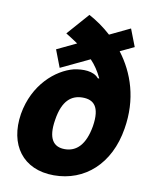

<svg xmlns="http://www.w3.org/2000/svg" viewBox="-87 -840 743 917"><g transform="rotate(10 284.5 -381.0)"><path d="M444.2 -626.8 511.7 -658.7 479 -743.3 380.3 -696C346.2 -726.9 309.3 -752.5 272 -772.7L178.6 -666.5C201 -652.7 220.5 -639.9 237.9 -628.2L143.5 -583.1L175.8 -498.9L315 -565C337.4 -541.5 354.8 -515.6 371.1 -481.5H364C337.7 -512.8 286.2 -512.4 243.6 -503.6C158 -481.9 56.5 -395.6 32 -250C7.8 -98 86.3 11.4 237.2 11.4C386.4 11.4 503.2 -90.9 531.6 -267C556.1 -413.7 514.2 -534.8 444.2 -626.8ZM380.7 -252.1C364.7 -159.4 323.2 -120.7 267 -120.7C212.4 -120.7 182.2 -157 197.8 -251.1C212.4 -346.6 255.3 -378.2 308.9 -378.2C362.2 -378.2 396 -349.1 380.7 -252.1Z"/></g></svg>

Font: TID UI Extra Bold
Style: Italic
Weight: 800
Italic angle: -9.39999°
Designer: The TID Project Authors
Foundry: Bakken & Bæck
Version: Version 1.001;hotconv 1.0.109;makeotfexe 2.5.65596